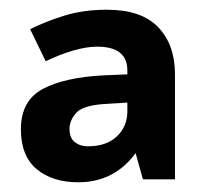

<svg xmlns="http://www.w3.org/2000/svg" viewBox="-20 -742 423 395"><path d="M200 -722Q271 -722 305.5 -686Q340 -650 340 -589V-373H274L259 -427Q215 -367 141 -367Q88 -367 55.5 -394Q23 -421 23 -476Q23 -535 68 -559Q113 -583 194 -587L242 -589V-597Q242 -646 180 -646Q158 -646 130.5 -638Q103 -630 74 -616L42 -682Q74 -698 113 -710Q152 -722 200 -722ZM194 -528Q150 -525 136.5 -509.5Q123 -494 123 -477Q123 -458 134 -449.5Q145 -441 161 -441Q199 -441 220.5 -461.5Q242 -482 242 -513V-531Z"/></svg>

Font: Noto Sans Bengali
Style: Bold
Weight: 700
Designer: Jelle Bosma - Monotype Design Team
Foundry: Monotype Imaging Inc.
Version: Version 2.003; ttfautohint (v1.8.4.7-5d5b)